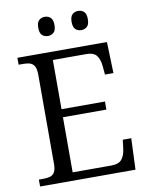

<svg xmlns="http://www.w3.org/2000/svg" viewBox="-97 -979 813 1049"><g transform="rotate(-10 309.0 -454.5)"><path d="M39 0V-38.3H65.3Q86.7 -38.3 102.2 -43.2Q117.7 -48 126.5 -63Q135.3 -78 135.3 -109.3V-601Q135.3 -634 126.8 -649.7Q118.3 -665.3 103 -670.5Q87.7 -675.7 65.3 -675.7H39V-714H535.7L541.3 -540.7H494.3L489.7 -591.3Q486 -627 470 -647.8Q454 -668.7 413.3 -668.7H227.7V-395.7H468.7V-351H227.7V-45.3H442Q483.7 -45.3 500.7 -66.5Q517.7 -87.7 522 -122.7L528.3 -173.3H575.3L568.3 0ZM409.7 -802.3Q390.7 -802.3 377.7 -814Q364.7 -825.7 364.7 -855.7Q364.7 -885.3 377.7 -897Q390.7 -908.7 409.7 -908.7Q428.7 -908.7 441.7 -897Q454.7 -885.3 454.7 -855.7Q454.7 -825.7 441.7 -814Q428.7 -802.3 409.7 -802.3ZM224.7 -802.3Q205.7 -802.3 192.7 -814Q179.7 -825.7 179.7 -855.7Q179.7 -885.3 192.7 -897Q205.7 -908.7 224.7 -908.7Q243 -908.7 256.3 -897Q269.7 -885.3 269.7 -855.7Q269.7 -825.7 256.3 -814Q243 -802.3 224.7 -802.3Z"/></g></svg>

Font: Noto Serif Hentaigana ExtraLight
Style: Regular
Weight: 200
Designer: Kazuhiro Yamada
Foundry: nipponia
Version: Version 1.000